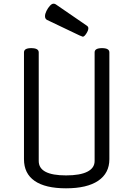

<svg xmlns="http://www.w3.org/2000/svg" viewBox="-20 -1006 723 1041"><path d="M190 -722V-133Q190 -55 338 -55Q414 -55 453.5 -75Q493 -95 493 -133V-722Q493 -745 533 -745Q573 -745 573 -722V-143Q573 -67 512.5 -26Q452 15 338 15Q226 15 168 -25Q110 -65 110 -143V-722Q110 -745 149 -745Q190 -745 190 -722ZM429 -807Q428 -807 425 -808.5Q422 -810 411 -814L235 -898Q224 -904 224 -918Q224 -931 232 -947Q240 -963 250.5 -974.5Q261 -986 270 -986Q278 -986 283 -982L449 -868Q459 -862 459 -853Q459 -841 448 -824Q437 -807 429 -807Z"/></svg>

Font: Offside
Style: Regular
Weight: 400
Designer: Eduardo Rodriguez Tunni
Foundry: Eduardo Rodriguez Tunni
Version: Version 1.002; ttfautohint (v1.8.4.7-5d5b);gftools[0.9.23]